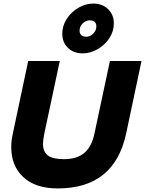

<svg xmlns="http://www.w3.org/2000/svg" viewBox="-20 -1041 813 1076"><path d="M329 -852Q329 -896 354 -935Q379 -974 419.5 -997.5Q460 -1021 503 -1021Q554 -1021 586 -989.5Q618 -958 618 -910Q618 -865 592.5 -826.5Q567 -788 526.5 -765Q486 -742 443 -742Q392 -742 360.5 -773Q329 -804 329 -852ZM520 -893Q520 -909 511 -918Q502 -927 483 -927Q461 -927 443.5 -910Q426 -893 426 -869Q426 -854 435 -844.5Q444 -835 463 -835Q485 -835 502.5 -852.5Q520 -870 520 -893ZM43 -216Q43 -253 52 -293L138 -699H315L228 -291Q221 -254 221 -235Q221 -191 248 -170Q275 -149 339 -149Q411 -149 452.5 -184Q494 -219 509 -291L596 -699H773L687 -293Q621 15 304 15Q179 15 111 -48Q43 -111 43 -216Z"/></svg>

Font: Prompt
Style: Bold Italic
Weight: 700
Italic angle: -12°
Designer: Katatrad Team
Foundry: CadsonDemak
Version: Version 1.001